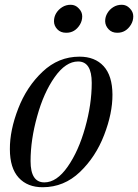

<svg xmlns="http://www.w3.org/2000/svg" viewBox="-20 -763 573 797"><path d="M304.2 -507.8Q252.9 -507.8 207 -442.9Q161.1 -377.9 134.3 -280.3Q106.9 -182.6 106.9 -94.2Q106.9 -5.9 164.1 -5.9Q215.3 -5.9 260.7 -70.8Q306.2 -135.7 333.5 -233.4Q360.8 -330.1 360.8 -418.9Q360.8 -507.8 304.2 -507.8ZM310.1 -527.8Q374 -527.8 410.2 -488.3Q446.3 -448.7 446.8 -370.6Q447.3 -293 412.1 -202.1Q377 -111.3 311.5 -48.8Q246.1 13.7 158.2 14.2Q94.2 14.6 57.6 -25.4Q21 -65.4 21 -143.6Q20.5 -221.7 55.7 -312.5Q90.8 -403.3 156.7 -465.3Q222.7 -527.8 310.1 -527.8ZM518.6 -728.5Q533.2 -713.9 533.2 -695.3Q533.2 -676.8 523.9 -661.1Q502.9 -626.5 466.3 -627Q444.3 -627 430.7 -641.6Q417 -656.2 416.5 -674.8Q416.5 -693.4 425.8 -708.5Q434.6 -723.6 450.2 -733.4Q465.8 -743.2 485.4 -743.2Q504.9 -743.2 518.6 -728.5ZM306.6 -728.5Q321.3 -713.9 321.3 -695.3Q321.3 -676.8 312 -661.1Q291 -626.5 254.4 -627Q231.4 -627 217.8 -641.6Q204.1 -656.2 204.1 -674.8Q204.1 -693.4 213.4 -708.5Q222.7 -723.6 238.3 -733.4Q253.9 -743.2 273.4 -743.2Q293 -743.2 306.6 -728.5Z"/></svg>

Font: PlayfairDisplay-Italic
Style: Italic
Weight: 400
Italic angle: -14°
Designer: Claus Eggers Sørensen
Foundry: Claus Eggers Sørensen
Version: Version 1.002;PS 001.002;hotconv 1.0.70;makeotf.lib2.5.58329